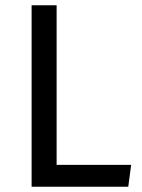

<svg xmlns="http://www.w3.org/2000/svg" viewBox="-20 -709 538 729"><path d="M100 -689V0H467L478 -83H195V-689Z"/></svg>

Font: Fira Sans
Style: Regular
Weight: 400
Designer: Carrois Corporate & Edenspiekermann AG
Foundry: Carrois Corporate GbR & Edenspiekermann AG
Version: Version 4.203